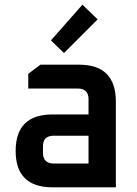

<svg xmlns="http://www.w3.org/2000/svg" viewBox="-20 -802 587 822"><path d="M205 0Q47 0 47 -156Q47 -312 205 -312H359V-377Q359 -423 313 -423H101V-486L153 -525H319Q476 -525 476 -367V0ZM164 -148Q164 -102 210 -102H359V-221H210Q164 -221 164 -176ZM198 -629 333 -782 398 -719 254 -575Z"/></svg>

Font: Oxanium SemiBold
Style: Regular
Weight: 600
Designer: Severin Meyer
Version: Version 2.000